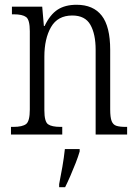

<svg xmlns="http://www.w3.org/2000/svg" viewBox="-20 -564 577 805"><path d="M26 0V-32H36Q74 -32 89.5 -44Q105 -56 105 -105V-433Q105 -481 89.5 -492.5Q74 -504 38 -504H30V-536H157L164 -455H167Q190 -503 221.5 -523.5Q253 -544 301 -544Q371 -544 406.5 -498.5Q442 -453 442 -355V-105Q442 -72 448 -56.5Q454 -41 468 -36.5Q482 -32 507 -32H513V0H381V-355Q381 -421 359 -460Q337 -499 283 -499Q222 -499 194 -450.5Q166 -402 166 -326V-102Q166 -54 181.5 -43Q197 -32 234 -32H241V0ZM228 208Q235 173 241.5 135.5Q248 98 252 61H314V71Q308 92 297.5 119Q287 146 275 173.5Q263 201 253 221H228Z"/></svg>

Font: Noto Serif Tamil Condensed Light
Style: Italic
Weight: 300
Width: 3
Italic angle: -12°
Designer: Indian Type Foundry, Tom Grace, and the Monotype Design Team
Foundry: Monotype Imaging Inc.
Version: Version 2.003; ttfautohint (v1.8.4.7-5d5b)